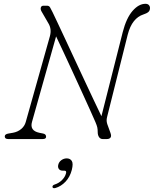

<svg xmlns="http://www.w3.org/2000/svg" viewBox="-20 -730 808 1008"><path d="M148 -90Q135 -44 186 -33L206 -29Q222 -26 222 -12Q222 0 204 0H23Q5 0 5 -14Q5 -26 25 -29L48 -33Q73 -37.5 91 -52.5Q109 -67.5 115 -89L242 -540Q252 -577 235 -606L198 -670Q191.5 -681.5 194.5 -690.8Q197.5 -700 208 -700H227Q237.5 -700 242.5 -691.8Q247.5 -683.5 256 -666Q263.5 -650.5 280.8 -613.8Q298 -577 321.5 -527Q345 -477 371.2 -420.2Q397.5 -363.5 423.8 -307.5Q450 -251.5 473 -202.8Q496 -154 512.5 -120L624.5 -562Q643.5 -635.5 676 -672.8Q708.5 -710 743.5 -710Q755.5 -710 761.5 -703.5Q767.5 -697 767.5 -688Q767.5 -674.5 758.8 -667Q750 -659.5 732.5 -654Q704 -645 683 -618.8Q662 -592.5 650.5 -548L543 -119Q540 -108 539.8 -99.2Q539.5 -90.5 543 -79L560 -32Q566 -15.5 560.2 -7.8Q554.5 0 541 0H519Q507 0 500 -10.2Q493 -20.5 493 -36Q493 -50.5 490.8 -61Q488.5 -71.5 481 -89Q471 -112 452.8 -152.5Q434.5 -193 411.5 -243.5Q388.5 -294 363.8 -347.5Q339 -401 316 -450.8Q293 -500.5 274.5 -539ZM310 166Q295 166 288.8 156.8Q282.5 147.5 286 134.5Q289.5 120 302.2 110.8Q315 101.5 330.5 101.5Q348 101.5 356.8 114.8Q365.5 128 357 162Q347.5 199 324 223.8Q300.5 248.5 271 257Q257.5 260.5 255.5 252Q254.5 242.5 267.5 238.5Q289.5 231.5 305.8 215Q322 198.5 326.5 180Q330.5 166 318 166Z"/></svg>

Font: Fraunces 9pt S100 Thin
Style: Italic
Weight: 100
Italic angle: -16°
Version: Version 1.000; ttfautohint (v1.8.3)